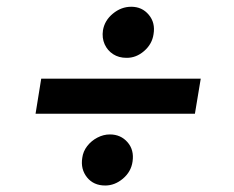

<svg xmlns="http://www.w3.org/2000/svg" viewBox="-20 -579 707 580"><path d="M586.4 -341.3 568.8 -235.4H87.4L104.5 -341.3ZM297.9 -18.6Q262.7 -18.6 242.9 -43.2Q223.1 -67.9 228.5 -102.1Q231 -121.6 243.4 -137.7Q255.9 -153.8 274.2 -163.3Q292.5 -172.9 312 -172.9Q344.7 -172.9 365.2 -149.4Q385.7 -126 380.4 -90.8Q376 -60.1 351.3 -39.3Q326.7 -18.6 297.9 -18.6ZM361.8 -404.3Q338.9 -404.3 321.8 -415.3Q304.7 -426.3 296.1 -445.3Q287.6 -464.4 291 -487.3Q295.9 -517.1 321 -537.8Q346.2 -558.6 376.5 -558.6Q409.2 -558.6 429.4 -534.4Q449.7 -510.3 443.8 -475.6Q439.5 -445.8 415.3 -424.8Q391.1 -403.8 361.8 -404.3Z"/></svg>

Font: Inter 18pt SemiBold
Style: Italic
Weight: 600
Italic angle: -9.3988°
Designer: Rasmus Andersson
Foundry: rsms
Version: Version 4.001;git-66647c0bb